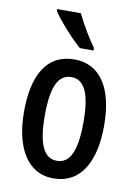

<svg xmlns="http://www.w3.org/2000/svg" viewBox="-87 -823 632 890"><g transform="rotate(10 229.0 -378.0)"><path d="M221 -766H109V-757C135 -716 205 -639 244 -606H308V-618C282 -653 241 -721 221 -766ZM417 -271C417 -453 347 -550 229 -550C99 -550 40 -444 40 -271C40 -107 102 10 227 10C360 10 417 -108 417 -271ZM138 -270C138 -402 165 -467 229 -467C292 -467 320 -402 320 -271C320 -138 292 -73 229 -73C166 -73 138 -140 138 -270Z"/></g></svg>

Font: Noto Sans Armenian ExtraCondensed Medium
Style: Regular
Weight: 500
Width: 2
Designer: Monotype Design Team
Foundry: Monotype Imaging Inc.
Version: Version 2.008